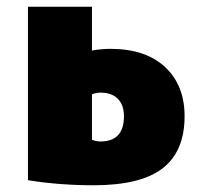

<svg xmlns="http://www.w3.org/2000/svg" viewBox="-20 -540 596 570"><path d="M63 -520H253V-390Q281 -395 308 -395Q412 -395 470 -341Q528 -287 528 -195Q528 -91 463 -40.5Q398 10 258 10Q156 10 63 -5ZM253 -260V-125Q266 -120 278 -120Q348 -120 348 -195Q348 -228 330 -246.5Q312 -265 278 -265Q266 -265 253 -260Z"/></svg>

Font: Mplus 1p Black
Style: Regular
Weight: 900
Version: Version 1.061